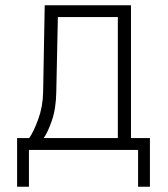

<svg xmlns="http://www.w3.org/2000/svg" viewBox="-20 -570 640 730"><path d="M45 140V-45H91Q108 -69 125.5 -117Q143 -165 144 -220L150 -550H478V-45H550V140H505V0H90V140ZM146 -45H428V-505H200L194 -220Q193 -157 177 -111Q161 -65 146 -45Z"/></svg>

Font: NKDuy Mono Thin
Style: Regular
Weight: 100
Monospace: yes
Designer: NKDuy
Foundry: NKDuy
Version: Version 2.251; ttfautohint (v1.8.4.7-5d5b)